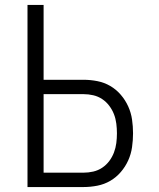

<svg xmlns="http://www.w3.org/2000/svg" viewBox="-20 -755 640 775"><path d="M91 0V-735H156V-433H317Q345 -433 373 -427.5Q401 -422 425 -408Q449 -394 467.5 -372.5Q486 -351 497.5 -325.5Q509 -300 513 -272.5Q517 -245 517 -217Q517 -189 513 -161Q509 -133 497.5 -107.5Q486 -82 467.5 -60.5Q449 -39 425 -25Q401 -11 373 -5.5Q345 0 317 0ZM317 -58Q337 -58 356.5 -62.5Q376 -67 392.5 -78Q409 -89 421 -105Q433 -121 440 -139.5Q447 -158 449.5 -177.5Q452 -197 452 -217Q452 -236 449.5 -256Q447 -276 440 -294Q433 -312 421 -328Q409 -344 392.5 -355Q376 -366 356.5 -370.5Q337 -375 317 -375H156V-58Z"/></svg>

Font: Iosevka Light Extended
Style: Regular
Weight: 300
Width: 7
Monospace: yes
Designer: Belleve Invis
Foundry: Belleve Invis
Version: Version 32.5.0; ttfautohint (v1.8.4)